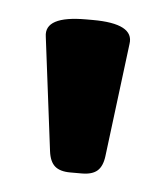

<svg xmlns="http://www.w3.org/2000/svg" viewBox="-32 -732 255 297"><g transform="rotate(5 96.0 -583.0)"><path d="M53 -494 31 -670Q26 -702 91 -702H101Q166 -702 161 -670L139 -494Q137 -478 129 -471Q121 -464 105 -464H87Q71 -464 63 -471Q55 -478 53 -494Z"/></g></svg>

Font: Asap-Bold
Style: Bold
Weight: 700
Designer: Pablo Cosgaya
Foundry: Omnibus-Type
Version: Version 2.000; ttfautohint (v1.8)